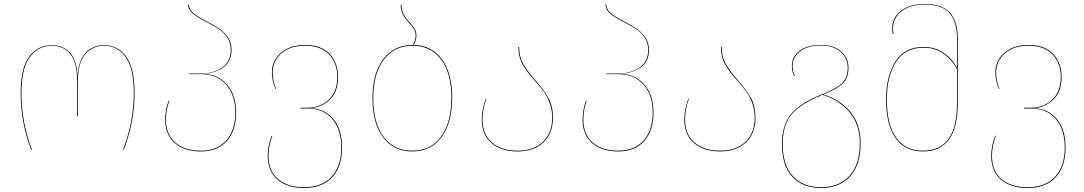

<svg xmlns="http://www.w3.org/2000/svg" viewBox="-20 -753 5455 966"><path d="M84 -284Q84 -415 128.5 -470.5Q173 -526 240 -526Q299 -526 333.5 -486.5Q368 -447 370 -366Q374 -446 409.5 -486Q445 -526 504 -526Q571 -526 614 -469.5Q657 -413 657 -284Q657 -207 642 -134Q627 -61 603 0H599Q653 -140 653 -284Q653 -412 611 -467.5Q569 -523 504 -523Q445 -523 408.5 -479.5Q372 -436 372 -344V-168H368V-346Q368 -438 334 -480.5Q300 -523 240 -523Q175 -523 131.5 -468Q88 -413 88 -284Q88 -206 102.5 -133Q117 -60 141 0H137Q113 -59 98.5 -132.5Q84 -206 84 -284Z M1168 -188Q1168 -96 1121.5 -43.5Q1075 9 991 9Q907 9 859 -33.5Q811 -76 811 -151Q811 -198 828 -246H832Q815 -200 815 -151Q815 -77 862 -36Q909 5 991 5Q1073 5 1118.5 -46.5Q1164 -98 1164 -188Q1164 -275 1117.5 -327.5Q1071 -380 990 -380H930V-383H990Q1053 -383 1097 -413Q1141 -443 1141 -501Q1141 -537 1124 -563Q1107 -589 1082.5 -605.5Q1058 -622 1019 -642Q974 -665 951 -683.5Q928 -702 926 -730L930 -731Q932 -704 954 -686Q976 -668 1021 -645Q1061 -624 1085.5 -607Q1110 -590 1127.5 -564Q1145 -538 1145 -501Q1145 -443 1103 -413.5Q1061 -384 1003 -382Q1079 -379 1123.5 -326Q1168 -273 1168 -188Z M1701 -11Q1701 86 1651 139.5Q1601 193 1508 193Q1425 193 1376 150.5Q1327 108 1327 32Q1327 -21 1347 -70L1350 -69Q1331 -19 1331 32Q1331 107 1379 148Q1427 189 1508 189Q1599 189 1648 136.5Q1697 84 1697 -11Q1697 -101 1652 -154Q1607 -207 1528 -207H1492V-211H1525Q1591 -211 1634 -251.5Q1677 -292 1677 -366Q1677 -435 1635.5 -479Q1594 -523 1514 -523Q1441 -523 1396.5 -485Q1352 -447 1352 -388Q1352 -345 1369 -306H1366Q1348 -344 1348 -389Q1348 -449 1394 -488Q1440 -527 1514 -527Q1596 -527 1638.5 -482Q1681 -437 1681 -366Q1681 -291 1639.5 -251.5Q1598 -212 1542 -209Q1614 -206 1657.5 -154Q1701 -102 1701 -11Z M2255 -262Q2255 -134 2201 -62.5Q2147 9 2054 9Q1961 9 1907.5 -62Q1854 -133 1854 -258Q1854 -386 1909 -456.5Q1964 -527 2056 -527H2058Q2065 -541 2068 -551Q2071 -561 2071 -574Q2071 -593 2063 -606Q2055 -619 2038 -638Q2018 -660 2007 -680Q1996 -700 1996 -730H2000Q2000 -701 2011 -681Q2022 -661 2042 -640Q2060 -619 2067.5 -606Q2075 -593 2075 -574Q2075 -561 2072 -551Q2069 -541 2062 -527Q2152 -525 2203.5 -455Q2255 -385 2255 -262ZM2251 -262Q2251 -385 2199 -454Q2147 -523 2056 -523Q1965 -523 1911.5 -453.5Q1858 -384 1858 -258Q1858 -134 1910 -64.5Q1962 5 2054 5Q2146 5 2198.5 -65Q2251 -135 2251 -262Z M2673 -350Q2717 -300 2739.5 -259.5Q2762 -219 2762 -160Q2762 -82 2714 -36.5Q2666 9 2584 9Q2502 9 2453 -33Q2404 -75 2404 -150Q2404 -180 2409 -204.5Q2414 -229 2424 -257H2427Q2417 -228 2412.5 -203.5Q2408 -179 2408 -150Q2408 -76 2456 -35.5Q2504 5 2584 5Q2665 5 2711.5 -39.5Q2758 -84 2758 -160Q2758 -201 2746 -233.5Q2734 -266 2717 -290Q2700 -314 2670 -348Q2629 -393 2608.5 -430Q2588 -467 2588 -517H2592Q2592 -468 2612 -432.5Q2632 -397 2673 -350Z M3268 -188Q3268 -96 3221.5 -43.5Q3175 9 3091 9Q3007 9 2959 -33.5Q2911 -76 2911 -151Q2911 -198 2928 -246H2932Q2915 -200 2915 -151Q2915 -77 2962 -36Q3009 5 3091 5Q3173 5 3218.5 -46.5Q3264 -98 3264 -188Q3264 -275 3217.5 -327.5Q3171 -380 3090 -380H3030V-383H3090Q3153 -383 3197 -413Q3241 -443 3241 -501Q3241 -537 3224 -563Q3207 -589 3182.5 -605.5Q3158 -622 3119 -642Q3074 -665 3051 -683.5Q3028 -702 3026 -730L3030 -731Q3032 -704 3054 -686Q3076 -668 3121 -645Q3161 -624 3185.5 -607Q3210 -590 3227.5 -564Q3245 -538 3245 -501Q3245 -443 3203 -413.5Q3161 -384 3103 -382Q3179 -379 3223.5 -326Q3268 -273 3268 -188Z M3692 -350Q3736 -300 3758.5 -259.5Q3781 -219 3781 -160Q3781 -82 3733 -36.5Q3685 9 3603 9Q3521 9 3472 -33Q3423 -75 3423 -150Q3423 -180 3428 -204.5Q3433 -229 3443 -257H3446Q3436 -228 3431.5 -203.5Q3427 -179 3427 -150Q3427 -76 3475 -35.5Q3523 5 3603 5Q3684 5 3730.5 -39.5Q3777 -84 3777 -160Q3777 -201 3765 -233.5Q3753 -266 3736 -290Q3719 -314 3689 -348Q3648 -393 3627.5 -430Q3607 -467 3607 -517H3611Q3611 -468 3631 -432.5Q3651 -397 3692 -350Z M4310 -31Q4310 76 4257 134.5Q4204 193 4111 193Q4019 193 3966.5 136.5Q3914 80 3914 -29Q3914 -122 3959.5 -178.5Q4005 -235 4115 -278Q4167 -299 4195 -317.5Q4223 -336 4234 -358Q4245 -380 4245 -413Q4245 -461 4209 -492.5Q4173 -524 4109 -524Q4045 -524 4006.5 -495.5Q3968 -467 3968 -420Q3968 -393 3979 -371L3975 -370Q3964 -394 3964 -420Q3964 -469 4003.5 -498Q4043 -527 4109 -527Q4175 -527 4212 -494.5Q4249 -462 4249 -413Q4249 -380 4238 -357.5Q4227 -335 4200 -316.5Q4173 -298 4123 -278Q4210 -250 4260 -188.5Q4310 -127 4310 -31ZM4306 -31Q4306 -126 4255.5 -187Q4205 -248 4119 -276Q4044 -246 4000 -212.5Q3956 -179 3937 -135Q3918 -91 3918 -29Q3918 78 3969.5 133.5Q4021 189 4111 189Q4202 189 4254 131.5Q4306 74 4306 -31Z M4799 -558V-235Q4799 9 4624 9Q4533 9 4485.5 -58.5Q4438 -126 4438 -252Q4438 -370 4485 -443.5Q4532 -517 4627 -517Q4686 -517 4729.5 -486Q4773 -455 4795 -411V-558Q4795 -643 4757.5 -686.5Q4720 -730 4634 -730Q4560 -730 4516.5 -696.5Q4473 -663 4473 -610Q4473 -597 4476 -582H4472Q4469 -597 4469 -610Q4469 -665 4513.5 -699Q4558 -733 4634 -733Q4721 -733 4760 -688.5Q4799 -644 4799 -558ZM4795 -235V-405Q4771 -451 4728 -482Q4685 -513 4627 -513Q4534 -513 4488 -441Q4442 -369 4442 -252Q4442 -127 4488.5 -61Q4535 5 4624 5Q4710 5 4752.5 -54.5Q4795 -114 4795 -235Z M5341 -11Q5341 86 5291 139.5Q5241 193 5148 193Q5065 193 5016 150.5Q4967 108 4967 32Q4967 -21 4987 -70L4990 -69Q4971 -19 4971 32Q4971 107 5019 148Q5067 189 5148 189Q5239 189 5288 136.5Q5337 84 5337 -11Q5337 -101 5292 -154Q5247 -207 5168 -207H5132V-211H5165Q5231 -211 5274 -251.5Q5317 -292 5317 -366Q5317 -435 5275.5 -479Q5234 -523 5154 -523Q5081 -523 5036.5 -485Q4992 -447 4992 -388Q4992 -345 5009 -306H5006Q4988 -344 4988 -389Q4988 -449 5034 -488Q5080 -527 5154 -527Q5236 -527 5278.5 -482Q5321 -437 5321 -366Q5321 -291 5279.5 -251.5Q5238 -212 5182 -209Q5254 -206 5297.5 -154Q5341 -102 5341 -11Z"/></svg>

Font: FiraGO Four
Style: Regular
Weight: 100
Designer: bBox Type
Foundry: bBox Type GmbH
Version: Version 1.001